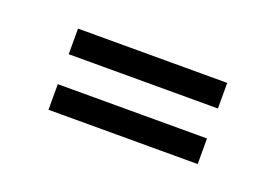

<svg xmlns="http://www.w3.org/2000/svg" viewBox="-38 -445 414 289"><g transform="rotate(20 169.5 -300.0)"><path d="M50 -235V-276H289V-235ZM50 -324V-365H289V-324Z"/></g></svg>

Font: Frankia
Style: Regular
Weight: 400
Version: Version 001.000